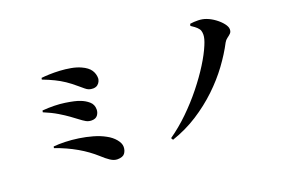

<svg xmlns="http://www.w3.org/2000/svg" viewBox="-104 -1095 2207 1495"><g transform="rotate(-20 1000.0 -348.0)"><path d="M728 -594Q728 -584 722 -569.5Q716 -555 702.5 -544Q689 -533 666 -532Q645 -532 630.5 -537.5Q616 -543 602 -555Q588 -567 565 -586Q521 -624 483.5 -649Q446 -674 406 -693.5Q366 -713 312 -734L315 -747Q341 -750 381 -751.5Q421 -753 466.5 -750.5Q512 -748 556.5 -740Q601 -732 636 -716Q687 -693 707.5 -662Q728 -631 728 -594ZM235 -506Q339 -514 420 -502Q501 -490 538 -475Q576 -461 605 -436Q634 -411 634 -370Q634 -344 618.5 -323Q603 -302 569 -302Q544 -302 524 -313Q504 -324 469 -351Q452 -364 421 -386.5Q390 -409 343.5 -437Q297 -465 232 -492ZM221 -213Q262 -217 315.5 -215.5Q369 -214 426.5 -205.5Q484 -197 538.5 -181.5Q593 -166 636 -142Q679 -119 705.5 -86.5Q732 -54 732 -25Q732 6 715.5 28.5Q699 51 654 51Q626 51 596 31Q566 11 533 -20Q503 -47 468 -72.5Q433 -98 393 -121Q353 -144 309 -164Q265 -184 218 -200Z M1542 -731 1546 -747Q1578 -752 1614 -751Q1650 -750 1681 -738Q1715 -725 1747.5 -701Q1780 -677 1801 -650Q1822 -623 1822 -601Q1822 -580 1809.5 -568Q1797 -556 1781.5 -545Q1766 -534 1756 -516Q1714 -435 1652 -350.5Q1590 -266 1508 -188Q1426 -110 1327 -46.5Q1228 17 1112 56L1102 39Q1184 -18 1261 -93Q1338 -168 1403.5 -250Q1469 -332 1517.5 -409.5Q1566 -487 1592 -550Q1603 -576 1608.5 -596.5Q1614 -617 1614 -633Q1614 -652 1609.5 -666Q1605 -680 1589.5 -695Q1574 -710 1542 -731Z"/></g></svg>

Font: Early Summer Mincho Heavy
Style: Regular
Weight: 900
Designer: GuiWonder
Version: Version 1.002